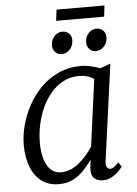

<svg xmlns="http://www.w3.org/2000/svg" viewBox="-58 -903 685 958"><g transform="rotate(-5 284.0 -424.0)"><path d="M440 -86Q436.5 -61.5 444 -52.8Q451.5 -44 459 -44Q469 -44 479 -51.2Q489 -58.5 503 -72L517 -50Q513.5 -44 500 -29.5Q486.5 -15 465.2 -2.5Q444 10 418 10Q391 10 375 -5Q359 -20 361 -56L366 -97Q347.5 -72 324.5 -47.2Q301.5 -22.5 270.8 -6.2Q240 10 199 10Q146 10 110.8 -17.2Q75.5 -44.5 57.8 -92Q40 -139.5 40 -200Q40 -246 53.2 -297Q66.5 -348 92.5 -396Q118.5 -444 157 -483Q195.5 -522 246.5 -545Q297.5 -568 360.5 -568Q381 -568 407 -562.2Q433 -556.5 454 -548L506 -567ZM419 -497Q403.5 -508.5 384.5 -513.8Q365.5 -519 344.5 -519Q301.5 -519 266.2 -500.8Q231 -482.5 204 -451Q177 -419.5 158.5 -379Q140 -338.5 130.5 -293.8Q121 -249 121 -205Q121 -153 132.8 -118Q144.5 -83 165 -65.5Q185.5 -48 212 -48Q241 -48 265.5 -59.2Q290 -70.5 310.2 -88.2Q330.5 -106 346.5 -125.5Q362.5 -145 374 -162ZM267 -635Q249 -635 236 -649.2Q223 -663.5 223.5 -684Q224.5 -710.5 241.2 -728.5Q258 -746.5 280.5 -746.5Q302.5 -746.5 315 -733Q327.5 -719.5 327 -699.5Q326.5 -672 309.2 -653.5Q292 -635 267 -635ZM438 -635Q420 -635 407 -649.2Q394 -663.5 394.5 -684Q395.5 -710.5 411.8 -728.5Q428 -746.5 451 -746.5Q473 -746.5 485.8 -733Q498.5 -719.5 498 -699.5Q497.5 -672 480.2 -653.5Q463 -635 438 -635ZM262 -858.5H502L495.5 -803H255Z"/></g></svg>

Font: Merriweather Light
Style: Italic
Weight: 300
Italic angle: -7.8°
Designer: Eben Sorkin
Foundry: Eben Sorkin
Version: Version 2.101